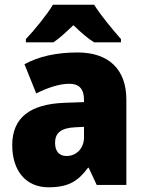

<svg xmlns="http://www.w3.org/2000/svg" viewBox="-20 -786 616 816"><path d="M380 -766H205C180 -724 124 -655 90 -620V-606H207C235 -625 259 -648 292 -679C324 -648 350 -625 380 -606H494V-620C458 -661 408 -721 380 -766ZM310 -563C219 -563 144 -546 84 -513L134 -389C186 -415 235 -430 275 -430C314 -430 337 -410 337 -362V-352L252 -349C109 -343 32 -287 32 -169C32 -59 91 10 186 10C270 10 311 -15 354 -73H357L391 0H517V-363C517 -494 439 -563 310 -563ZM299 -245 337 -247V-202C337 -155 304 -123 263 -123C233 -123 214 -141 214 -179C214 -220 238 -242 299 -245Z"/></svg>

Font: Noto Sans Arabic UI SmCn Bk
Style: Regular
Weight: 900
Width: 4
Designer: Monotype Design Team, Nadine Chahine and Nizar Qandah
Foundry: Monotype Imaging Inc.
Version: Version 2.010